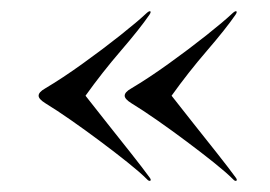

<svg xmlns="http://www.w3.org/2000/svg" viewBox="-20 -407 489 348"><path d="M50 -233.5Q50 -240 61.5 -246.5Q93.5 -265.5 130 -291.8Q166.5 -318 198 -343Q229.5 -368 246 -383.5Q250.5 -387.5 252.5 -386.5Q254 -385 251 -380.5Q233.5 -355 199.2 -315.2Q165 -275.5 135 -233.5Q151.5 -212.5 174 -184Q196.5 -155.5 217.8 -128.8Q239 -102 251 -85.5Q254.5 -81 252.5 -79.5Q250 -78 246 -82.5Q234 -94.5 211.5 -112.5Q189 -130.5 162.2 -150.5Q135.5 -170.5 109 -189Q82.5 -207.5 62 -220Q50 -227.5 50 -233.5ZM206 -233.5Q206 -240 217.5 -246.5Q249.5 -265.5 286 -291.8Q322.5 -318 354 -343Q385.5 -368 402 -383.5Q406.5 -387.5 408.5 -386.5Q410 -385 407 -380.5Q389.5 -355 355.2 -315.2Q321 -275.5 291 -233.5Q307.5 -212.5 330 -184Q352.5 -155.5 373.8 -128.8Q395 -102 407 -85.5Q410.5 -81 408.5 -79.5Q406 -78 402 -82.5Q390 -94.5 367.5 -112.5Q345 -130.5 318.2 -150.5Q291.5 -170.5 265 -189Q238.5 -207.5 218 -220Q206 -227.5 206 -233.5Z"/></svg>

Font: Fraunces 144pt S000
Style: Regular
Weight: 400
Version: Version 1.000; ttfautohint (v1.8.3)